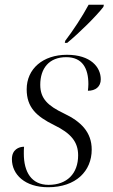

<svg xmlns="http://www.w3.org/2000/svg" viewBox="-20 -776 474 806"><path d="M254 -605 252 -596H262C313 -638 384 -708 414 -747L416 -756H352C325 -706 287 -648 254 -605ZM182 10C299 10 365 -58 365 -148C365 -221 320 -266 248 -300C181 -332 149 -362 149 -420C149 -489 186 -536 258 -536C326 -536 351 -489 351 -423C351 -414 350 -404 349 -395C381 -395 403 -412 403 -443C403 -494 361 -546 261 -546C160 -546 92 -487 92 -401C92 -326 132 -288 207 -251C277 -217 308 -181 308 -124C308 -47 261 0 184 0C112 0 80 -54 80 -131C80 -140 80 -150 81 -160C59 -160 30 -148 30 -108C30 -43 85 10 182 10Z"/></svg>

Font: Noto Serif Display Light
Style: Italic
Weight: 300
Italic angle: -12°
Designer: Monotype Design Team
Foundry: Monotype Imaging Inc.
Version: Version 2.009